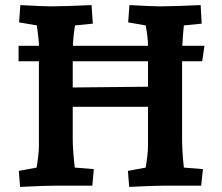

<svg xmlns="http://www.w3.org/2000/svg" viewBox="-20 -730 872 755"><path d="M483 -58 553 -71Q562 -127 562 -155V-310H266V-185Q266 -141 274 -71L349 -65L343 0H204Q157 0 59 5L54 -58L124 -71Q133 -127 133 -155V-489H53V-550H133V-551Q133 -572 125 -630L55 -642L60 -710Q150 -705 179 -705Q235 -705 340 -710L345 -637L275 -630Q268 -589 267 -550H562V-551Q562 -580 553 -630L484 -642L489 -710Q582 -705 608 -705Q664 -705 769 -710L773 -637L703 -630Q699 -593 697 -550H784L775 -489H696V-185Q696 -134 703 -71L778 -65L771 0H633Q586 0 488 5ZM562 -389V-489H266V-386Z"/></svg>

Font: Andada Pro ExtraBold
Style: Regular
Weight: 800
Designer: Carolina Giovagnoli
Foundry: Huerta Tipografica
Version: Version 3.005; ttfautohint (v1.8.4)